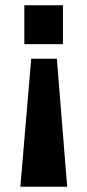

<svg xmlns="http://www.w3.org/2000/svg" viewBox="-20 -531 330 726"><path d="M218 -511V-364H72V-511ZM195 -309 234 175H57L98 -309Z"/></svg>

Font: Chivo
Style: Bold
Weight: 700
Designer: Hector Gatti
Foundry: Omnibus-Type
Version: Version 1.007;PS 001.007;hotconv 1.0.88;makeotf.lib2.5.64775